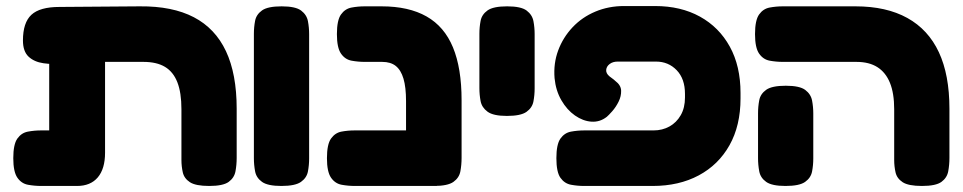

<svg xmlns="http://www.w3.org/2000/svg" viewBox="-20 -607 3190 636"><path d="M117 9Q94 9 72.5 5Q51 1 37.5 -18.5Q24 -38 24 -83Q24 -129 37.5 -148Q51 -167 72.5 -171Q94 -175 116 -175H143V-466L267 -406Q230 -400 192.5 -396.5Q155 -393 124 -397.5Q93 -402 74.5 -419.5Q56 -437 56 -473Q56 -532 84 -558Q112 -584 177 -584L443 -586Q551 -587 622 -550Q693 -513 728.5 -437.5Q764 -362 764 -247V-84Q764 -61 760 -39.5Q756 -18 737.5 -4.5Q719 9 673 9Q628 9 609 -3.5Q590 -16 585.5 -36Q581 -56 581 -77V-245Q581 -300 567.5 -334.5Q554 -369 526.5 -385.5Q499 -402 455 -402H328V-101Q328 -48 304 -19.5Q280 9 235 9Z M912 9Q867 9 848 -4.5Q829 -18 825 -39.5Q821 -61 821 -83V-495Q821 -517 825 -538Q829 -559 848 -572.5Q867 -586 913 -586Q959 -586 977.5 -572Q996 -558 1000 -537Q1004 -516 1004 -494V-82Q1004 -60 1000 -39Q996 -18 977 -4.5Q958 9 912 9Z M1417 9Q1373 9 1353.5 -3.5Q1334 -16 1329.5 -36Q1325 -56 1325 -77V-272Q1325 -318 1316.5 -346.5Q1308 -375 1291 -388.5Q1274 -402 1246 -402H1189Q1166 -402 1144.5 -406Q1123 -410 1109.5 -429.5Q1096 -449 1096 -494Q1096 -540 1109.5 -559Q1123 -578 1144.5 -582Q1166 -586 1188 -586H1244Q1334 -586 1393 -552.5Q1452 -519 1480.5 -450Q1509 -381 1509 -275V-84Q1509 -61 1505 -39.5Q1501 -18 1482 -4.5Q1463 9 1417 9ZM1156 9Q1133 9 1111.5 5Q1090 1 1076.5 -18.5Q1063 -38 1063 -83Q1063 -129 1076.5 -148Q1090 -167 1111 -171Q1132 -175 1155 -175H1428L1427 9Z M1659 -223Q1614 -223 1595 -237Q1576 -251 1572 -272Q1568 -293 1568 -315V-495Q1568 -517 1572 -538Q1576 -559 1595 -572.5Q1614 -586 1660 -586Q1706 -586 1724.5 -572Q1743 -558 1747 -537Q1751 -516 1751 -494V-314Q1751 -292 1747 -271Q1743 -250 1724 -236.5Q1705 -223 1659 -223Z M1915 9Q1893 9 1871.5 5Q1850 1 1836.5 -18Q1823 -37 1823 -83Q1823 -129 1836.5 -148Q1850 -167 1871.5 -171Q1893 -175 1916 -175H2145Q2174 -175 2197.5 -188Q2221 -201 2235 -225.5Q2249 -250 2249 -284V-296Q2249 -346 2221.5 -374.5Q2194 -403 2153 -403H2026Q2010 -403 1999.5 -395Q1989 -387 1988 -375.5Q1987 -364 1999 -354Q2004 -350 2009 -346.5Q2014 -343 2018 -339Q2037 -325 2037.5 -306.5Q2038 -288 2029 -270Q2020 -252 2008 -238.5Q1996 -225 1990 -220Q1967 -202 1939 -204Q1911 -206 1884.5 -224.5Q1858 -243 1839.5 -275Q1821 -307 1817 -348Q1813 -397 1829 -440Q1845 -483 1876.5 -516.5Q1908 -550 1952 -568.5Q1996 -587 2047 -587H2150Q2235 -587 2298.5 -552Q2362 -517 2397.5 -452.5Q2433 -388 2433 -299V-281Q2433 -191 2396.5 -126Q2360 -61 2294.5 -26Q2229 9 2142 9Z M3034 9Q2989 9 2970 -3.5Q2951 -16 2946.5 -36Q2942 -56 2942 -77V-245Q2942 -298 2928 -332.5Q2914 -367 2886.5 -384.5Q2859 -402 2817 -402H2574Q2551 -402 2529.5 -406Q2508 -410 2494.5 -429.5Q2481 -449 2481 -494Q2481 -540 2494.5 -559Q2508 -578 2529.5 -582Q2551 -586 2573 -586H2814Q2916 -586 2985.5 -547.5Q3055 -509 3090 -434Q3125 -359 3125 -247V-84Q3125 -61 3121 -39.5Q3117 -18 3098.5 -4.5Q3080 9 3034 9ZM2582 9Q2537 9 2518 -4.5Q2499 -18 2495 -39.5Q2491 -61 2491 -83V-232Q2491 -254 2495 -275Q2499 -296 2518 -309.5Q2537 -323 2583 -323Q2629 -323 2647.5 -309Q2666 -295 2670 -274Q2674 -253 2674 -231V-82Q2674 -60 2670 -39Q2666 -18 2647 -4.5Q2628 9 2582 9Z"/></svg>

Font: Fredoka SemiExpanded
Style: Bold
Weight: 700
Width: 6
Designer: Ben Nathan
Foundry: Milena B. Brandão, Ben Nathan
Version: Version 2.001